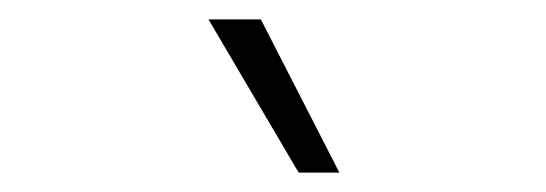

<svg xmlns="http://www.w3.org/2000/svg" viewBox="-20 -761 563 198"><path d="M249 -741 330 -583H288L195 -741Z"/></svg>

Font: Elaine Sans Light
Style: Regular
Weight: 300
Designer: Wei Huang
Foundry: Wei Huang
Version: Version 2.001;December 24, 2019;FontCreator 12.0.0.2547 64-b